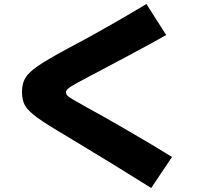

<svg xmlns="http://www.w3.org/2000/svg" viewBox="-20 -830 1040 960"><path d="M322 -144Q213 -208 167 -241.5Q121 -275 105.5 -301.5Q90 -328 90 -370Q90 -412 106.5 -440Q123 -468 169.5 -500Q216 -532 320 -588Q421 -641 532 -704.5Q643 -768 712 -810L811 -655Q754 -622 626.5 -554Q499 -486 423 -446Q355 -411 332.5 -396Q310 -381 310 -370Q310 -360 316 -353Q322 -346 348 -330.5Q374 -315 416 -292Q473 -262 621 -176Q769 -90 840 -45L736 110Q563 1 322 -144Z"/></svg>

Font: Enso Black
Style: Regular
Weight: 900
Designer: Coji Morishita
Foundry: UNDERFOREST DESIGN
Version: Version 1.000